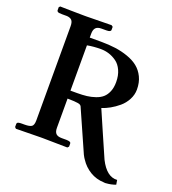

<svg xmlns="http://www.w3.org/2000/svg" viewBox="-136 -749 856 955"><g transform="rotate(20 292.0 -271.5)"><path d="M409.2 -387.2Q409.2 -422.4 397.2 -448.7Q385.3 -475.1 365.7 -489Q346.2 -502.9 325.2 -509.5Q304.2 -516.1 282.2 -516.1Q242.7 -516.1 210 -509.8V-270H245.1Q273.9 -270 296.4 -272.7Q318.8 -275.4 340.8 -283Q362.8 -290.5 377.2 -303.2Q391.6 -315.9 400.4 -337.2Q409.2 -358.4 409.2 -387.2ZM519 -388.2Q519 -360.4 505.4 -334.5Q491.7 -308.6 470.2 -290.5Q448.7 -272.5 426.8 -260.3Q404.8 -248 383.8 -241.2Q393.6 -219.2 429.9 -135Q466.3 -50.8 486.8 -4.9Q525.4 71.8 580.1 67.9L584 91.8Q560.1 100.6 536.1 102.1Q528.8 103.5 522.9 102.1Q481.4 100.6 448.5 80.6Q415.5 60.5 395 28.8Q389.6 22 381.8 6.8L283.2 -215.8V-214.8Q280.8 -221.7 266.1 -224.6Q251.5 -227.5 210 -228V-73.2Q210 -52.2 219.2 -42.7Q228.5 -33.2 250 -33.2H275.9Q283.2 -33.2 286.1 -32.2Q298.8 -30.3 298.8 -22V-5.9L292 1Q202.1 -1 161.1 -1H149.9L20 1L13.2 -5.9V-22Q13.2 -30.8 24.9 -32.2Q28.8 -33.2 40 -33.2H53.2Q80.1 -33.2 90.6 -40.5Q101.1 -47.9 101.1 -73.2V-571.8Q101.1 -592.3 93.3 -601.8Q85.4 -611.3 66.9 -612.8H53.2H40Q29.8 -612.8 24.9 -613.8Q20 -614.3 16.6 -617.2Q13.2 -620.1 13.2 -624V-640.1L19 -646H21Q22.5 -646 72.3 -645Q122.1 -644 145 -644H158.2L291 -646L298.8 -640.1V-624Q298.8 -612.8 275.9 -612.8H250Q228.5 -612.8 219.2 -602.5Q210 -592.3 210 -571.8V-550.8H271Q311 -550.8 345.7 -546.1Q380.4 -541.5 413.1 -530Q445.8 -518.6 468.5 -500.5Q491.2 -482.4 505.1 -453.9Q519 -425.3 519 -388.2Z"/></g></svg>

Font: Common Serif SemiBold
Style: Regular
Weight: 600
Designer: Philipp H. Poll, Khaled Hosny
Foundry: Stefan Peev, Context Ltd.
Version: Version 1.026